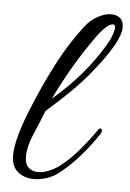

<svg xmlns="http://www.w3.org/2000/svg" viewBox="-46 -603 445 656"><g transform="rotate(5 176.0 -275.0)"><path d="M94 17Q63 17 40 -1Q17 -19 17 -59Q17 -86 29 -130Q41 -174 69 -240Q99 -313 137 -385.5Q175 -458 222 -518Q241 -542 265 -554.5Q289 -567 309 -567Q328 -567 340 -557Q352 -547 352 -526Q352 -515 347 -499.5Q342 -484 331 -464Q307 -421 256.5 -359.5Q206 -298 114 -218Q98 -177 82.5 -141.5Q67 -106 63 -79Q62 -74 61.5 -69Q61 -64 61 -59Q61 -31 74.5 -19.5Q88 -8 107 -8Q124 -8 143.5 -16Q163 -24 178 -35Q210 -59 241.5 -95.5Q273 -132 299 -170Q302 -175 306 -175Q312 -175 312 -167Q312 -163 309 -158Q281 -115 247.5 -77Q214 -39 179 -12Q161 2 138.5 9.5Q116 17 94 17ZM132 -262Q190 -312 230 -359.5Q270 -407 296 -450Q313 -477 319.5 -495Q326 -513 326 -522Q326 -533 318 -533Q299 -533 265 -487Q225 -431 193.5 -377.5Q162 -324 132 -262Z"/></g></svg>

Font: Gwendolyn
Style: Bold
Weight: 700
Designer: Robert E. Leuschke
Foundry: Robert E. Leuschke
Version: Version 1.010; ttfautohint (v1.8.3)